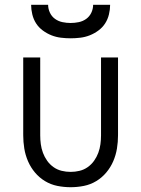

<svg xmlns="http://www.w3.org/2000/svg" viewBox="-20 -770 590 802"><path d="M275 12Q247 12 219.5 6.5Q192 1 168 -13.5Q144 -28 126 -49.5Q108 -71 97 -96.5Q86 -122 81.5 -149.5Q77 -177 77 -205V-530H148V-205Q148 -186 150.5 -167.5Q153 -149 159.5 -131.5Q166 -114 177 -98.5Q188 -83 203.5 -72Q219 -61 237.5 -56.5Q256 -52 275 -52Q294 -52 312.5 -56.5Q331 -61 346.5 -72Q362 -83 373 -98.5Q384 -114 390.5 -131.5Q397 -149 399.5 -167.5Q402 -186 402 -205V-530H473V-205Q473 -177 468.5 -149.5Q464 -122 453 -96.5Q442 -71 424 -49.5Q406 -28 382 -13.5Q358 1 330.5 6.5Q303 12 275 12ZM275 -610Q255 -610 234.5 -612.5Q214 -615 195 -622.5Q176 -630 159 -642.5Q142 -655 131 -672Q120 -689 115 -709.5Q110 -730 110 -750H181Q181 -733 188.5 -717Q196 -701 210 -691Q224 -681 241 -677.5Q258 -674 275 -674Q292 -674 309 -677.5Q326 -681 340 -691Q354 -701 361.5 -717Q369 -733 369 -750H440Q440 -730 435 -709.5Q430 -689 419 -672Q408 -655 391 -642.5Q374 -630 355 -622.5Q336 -615 315.5 -612.5Q295 -610 275 -610Z"/></svg>

Font: Lode
Style: Regular
Weight: 400
Monospace: yes
Designer: Belleve Invis
Foundry: Belleve Invis
Version: Version 29.2.0; ttfautohint (v1.8.3)